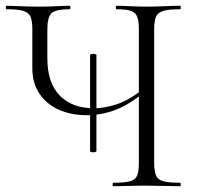

<svg xmlns="http://www.w3.org/2000/svg" viewBox="-25 -645 681 665"><path d="M456 -542Q456 -571 450.5 -586Q445 -601 429 -607Q413 -613 379 -613Q376 -613 376 -619Q376 -625 379 -625Q400 -625 426 -623.5Q452 -622 483 -622Q515 -622 545 -623.5Q575 -625 599 -625Q601 -625 601 -619Q601 -613 599 -613Q561 -613 541.5 -607.5Q522 -602 515.5 -587.5Q509 -573 509 -544V-81Q509 -52 515.5 -37Q522 -22 541.5 -17Q561 -12 599 -12Q601 -12 601 -6Q601 0 599 0Q575 0 545 -1Q515 -2 483 -2Q449 -2 420 -1Q391 0 367 0Q365 0 365 -6Q365 -12 367 -12Q406 -12 425 -17Q444 -22 450 -37Q456 -52 456 -81ZM478 -329Q426 -284 376.5 -265Q327 -246 277 -246Q220 -246 177.5 -265.5Q135 -285 111 -321.5Q87 -358 87 -408V-544Q87 -573 80.5 -587.5Q74 -602 55 -607.5Q36 -613 -2 -613Q-5 -613 -5 -619Q-5 -625 -2 -625Q14 -625 32 -624Q50 -623 70.5 -622.5Q91 -622 112 -622Q143 -622 169.5 -623.5Q196 -625 216 -625Q219 -625 219 -619Q219 -613 216 -613Q167 -613 153 -599Q139 -585 139 -542V-443Q139 -358 182 -314Q225 -270 301 -270Q337 -270 379.5 -284Q422 -298 470 -336ZM287 -122V-454Q287 -457 292.5 -458Q298 -459 303.5 -458Q309 -457 309 -454V-122Q309 -119 303.5 -118Q298 -117 292.5 -118Q287 -119 287 -122Z"/></svg>

Font: Cormorant Garamond Light
Style: Regular
Weight: 300
Designer: Christian Thalmann (Catharsis Fonts)
Foundry: Catharsis Fonts
Version: Version 4.001